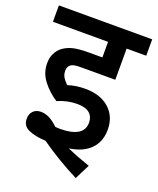

<svg xmlns="http://www.w3.org/2000/svg" viewBox="-137 -705 742 903"><g transform="rotate(20 233.5 -254.0)"><path d="M240 -216Q190 -216 143 -195Q102 -221 71.5 -260Q41 -299 41 -348Q41 -375 50.5 -395Q60 -415 76 -429Q97 -446 126 -454Q155 -462 208 -462H276V-540H0V-622H467V-540H369V-384H198Q174 -384 163 -381.5Q152 -379 145 -373Q133 -363 133 -344Q133 -324 142.5 -309.5Q152 -295 165 -283Q205 -296 252 -296Q327 -296 371.5 -256.5Q416 -217 416 -151Q416 -91 379.5 -53.5Q343 -16 274 -6Q328 18 390 39L352 114Q299 87 250 57.5Q201 28 159 -2Q105 -5 72.5 -19.5Q40 -34 40 -70Q40 -94 54.5 -108.5Q69 -123 93 -123Q113 -123 134 -113Q155 -103 180 -79Q193 -78 204 -78Q260 -78 291 -96Q322 -114 322 -152Q322 -182 302 -199Q282 -216 240 -216Z"/></g></svg>

Font: Noto Sans SemiCondensed Medium
Style: Italic
Weight: 500
Width: 4
Italic angle: -12°
Designer: Monotype Design Team
Foundry: Monotype Imaging Inc.
Version: Version 2.013; ttfautohint (v1.8.4.7-5d5b)